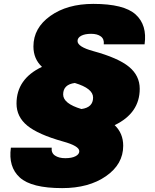

<svg xmlns="http://www.w3.org/2000/svg" viewBox="-20 -764 800 988"><path d="M460 -744Q618 -744 678 -689.5Q738 -635 724 -536H514Q517 -563 499 -576.5Q481 -590 449 -590Q417 -590 398 -580Q379 -570 379 -553Q379 -523 460 -501Q588 -466 643.5 -420.5Q699 -375 699 -307Q699 -182 570 -120Q614 -78 614 -14Q614 81 525.5 142.5Q437 204 300 204Q142 204 82 149.5Q22 95 36 -4H246Q243 23 263 36.5Q283 50 316 50Q349 50 368.5 40Q388 30 388 14Q388 -13 304 -36Q176 -72 120.5 -117.5Q65 -163 65 -231Q65 -358 196 -420Q152 -461 152 -525Q152 -620 239 -682Q326 -744 460 -744ZM305 -278Q305 -231 399 -203Q459 -211 459 -262Q459 -309 365 -337Q305 -329 305 -278Z"/></svg>

Font: Nacelle Black
Style: Italic
Weight: 900
Italic angle: -12°
Designer: Sora Sagano
Foundry: Sora Sagano
Version: Version 1.000;FEAKit 1.0